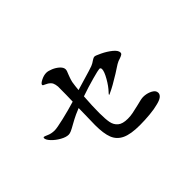

<svg xmlns="http://www.w3.org/2000/svg" viewBox="-116 -1003 1232 1232"><g transform="rotate(-45 500.0 -386.5)"><path d="M575 -347Q601 -374 625.5 -417Q650 -460 650 -481Q650 -495 638 -495Q628 -495 567.5 -478.5Q507 -462 444 -440Q438 -356 438 -295Q438 -240 444 -208.5Q450 -177 472.5 -158Q495 -139 542 -139Q566 -139 588.5 -143.5Q611 -148 649 -157Q692 -169 710 -169Q742 -169 770 -155Q798 -141 798 -119Q798 -86 735 -72Q707 -64 660 -59.5Q613 -55 567 -55Q485 -55 441.5 -75.5Q398 -96 381 -139Q364 -182 364 -259Q364 -289 366 -353L367 -411Q353 -406 327 -394Q299 -381 269 -364Q241 -348 226.5 -341.5Q212 -335 201 -335Q178 -335 147.5 -352Q117 -369 95 -392Q73 -415 73 -431Q73 -438 79 -438Q82 -438 89 -435Q96 -432 101 -430Q126 -418 157 -418Q178 -418 244 -433.5Q310 -449 369 -467Q371 -518 371 -602Q369 -623 363 -636Q357 -649 339 -661Q331 -666 322.5 -669.5Q314 -673 310 -675.5Q306 -678 306 -682Q306 -692 331.5 -705Q357 -718 380 -718Q397 -718 422 -707.5Q447 -697 465.5 -680Q484 -663 484 -645Q484 -634 473 -610Q471 -605 465.5 -590Q460 -575 456 -558Q451 -527 448 -493L505 -510Q601 -538 615 -544Q634 -552 647 -562Q649 -563 657 -568Q665 -573 673 -573Q681 -573 716.5 -556Q752 -539 780.5 -516Q809 -493 809 -473Q809 -464 801 -459Q793 -454 780 -449.5Q767 -445 761 -443Q745 -436 723 -421Q703 -407 689 -399Q618 -355 582 -339Q569 -332 567 -332Q565 -332 565 -334Q565 -337 575 -347Z"/></g></svg>

Font: Shippori Mincho SemiBold
Style: Regular
Weight: 600
Designer: FONTDASU
Foundry: FONTDASU / Google Inc. / but / Adobe
Version: Version 3.110; ttfautohint (v1.8.3)